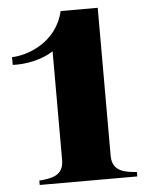

<svg xmlns="http://www.w3.org/2000/svg" viewBox="-51 -742 597 784"><g transform="rotate(-5 247.5 -350.0)"><path d="M379 -93V-700H227C197 -570 70 -530 13 -530V-498C64 -495 133 -508 180 -539V-93C180 -27 126 -22 80 -18V0H480V-18C435 -22 379 -27 379 -93Z"/></g></svg>

Font: Sprat
Style: Bold
Weight: 700
Designer: Ethan Nakache
Foundry: Collletttivo
Version: Version 2.000;Glyphs 3.2 (3217)